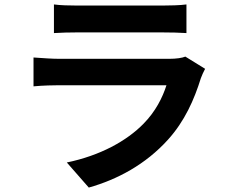

<svg xmlns="http://www.w3.org/2000/svg" viewBox="-20 -787 1040 865"><path d="M223 -767V-638C252 -640 295 -641 327 -641C387 -641 654 -641 710 -641C746 -641 793 -640 820 -638V-767C792 -763 743 -762 712 -762C654 -762 390 -762 327 -762C293 -762 251 -763 223 -767ZM904 -477 815 -532C801 -526 774 -522 742 -522C673 -522 316 -522 247 -522C216 -522 173 -525 131 -528V-398C173 -402 223 -403 247 -403C337 -403 679 -403 730 -403C712 -347 681 -285 627 -230C551 -152 431 -86 281 -55L380 58C508 22 636 -46 737 -158C812 -241 855 -338 885 -435C889 -446 897 -464 904 -477Z"/></svg>

Font: Noto Sans CJK SC
Style: Bold
Weight: 700
Designer: Ryoko NISHIZUKA 西塚涼子 (kana, bopomofo & ideographs); Paul D. Hunt (Latin, Greek & Cyrillic); Sandoll Communications 산돌커뮤니
Foundry: Adobe
Version: Version 2.004;hotconv 1.0.118;makeotfexe 2.5.65603